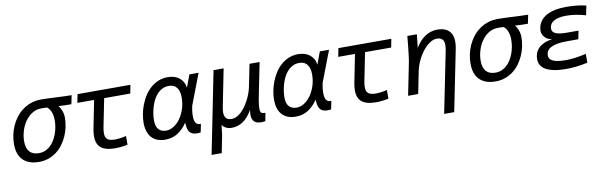

<svg xmlns="http://www.w3.org/2000/svg" viewBox="-46 -946 5041 1594"><g transform="rotate(-10 2474.0 -149.5)"><path d="M455.1 -419.9Q471.2 -401.9 481.4 -373.8Q491.7 -345.7 491.7 -316.9Q491.7 -277.3 483.4 -238Q475.1 -198.7 459 -162.6Q442.9 -126.5 419.4 -95Q396 -63.5 365.7 -40.5Q335.4 -17.6 298.1 -4.4Q260.7 8.8 217.3 8.8Q131.8 8.8 84.5 -36.6Q37.1 -82 37.1 -172.9Q37.1 -210.9 45.2 -249.8Q53.2 -288.6 69.3 -324.7Q85.4 -360.8 109.6 -392.6Q133.8 -424.3 165.8 -448Q197.8 -471.7 237.5 -485.4Q277.3 -499 325.2 -499Q354 -499 385.7 -497.6Q417.5 -496.1 450.4 -494.6Q483.4 -493.2 516.1 -491.7Q548.8 -490.2 579.1 -490.2L564 -416.5Q532.2 -416.5 505.1 -417.2Q478 -418 455.1 -419.9ZM361.3 -424.3Q356.9 -424.8 350.6 -425Q344.2 -425.3 333.5 -425.5Q322.8 -425.8 320.6 -425.8Q318.4 -425.8 313 -425.8Q268.1 -425.8 233.2 -403.3Q198.2 -380.9 173.8 -345.2Q149.4 -309.6 136.7 -266.1Q124 -222.7 124 -180.2Q124 -122.1 150.9 -92.5Q177.7 -63 229 -63Q257.3 -63 281.5 -73.2Q305.7 -83.5 325.2 -101.3Q344.7 -119.1 359.4 -143.3Q374 -167.5 384.3 -195.1Q394.5 -222.7 399.7 -252.2Q404.8 -281.7 404.8 -311Q404.8 -345.7 394.5 -375.2Q384.3 -404.8 361.3 -424.3Z M964.8 -4.9Q941.9 0.5 913.6 3.7Q885.3 6.8 861.8 6.8Q812 6.8 778.1 -4.2Q744.1 -15.1 725.6 -39.1Q707 -63 703.4 -100.8Q699.7 -138.7 710.9 -192.9L755.9 -418.9H614.7L628.9 -490.2H1074.7L1061 -418.9H840.8L794.9 -189.9Q788.1 -156.2 787.8 -132.6Q787.6 -108.9 796.1 -93.8Q804.7 -78.6 822.8 -71.8Q840.8 -64.9 870.6 -64.9Q889.2 -64.9 914.8 -68.4Q940.4 -71.8 964.8 -78.1Z M1390.6 -499Q1418.9 -499 1443.6 -491.5Q1468.3 -483.9 1486.8 -469.2Q1505.4 -454.6 1517.3 -433.3Q1529.3 -412.1 1532.7 -384.8L1571.8 -490.2H1649.4L1549.8 -230Q1546.9 -214.8 1544.7 -202.9Q1542.5 -190.9 1541.5 -180.9Q1540.5 -170.9 1540 -161.9Q1539.6 -152.8 1539.6 -144Q1539.6 -125.5 1542.5 -111.1Q1545.4 -96.7 1552 -86.9Q1558.6 -77.1 1569.1 -72.5Q1579.6 -67.9 1594.7 -69.8L1580.6 0Q1564.5 2.9 1550.8 2.9Q1525.9 2.9 1510.3 -4.4Q1494.6 -11.7 1485.6 -25.1Q1476.6 -38.6 1472.7 -58.1Q1468.8 -77.6 1467.8 -102.1Q1432.6 -49.3 1387 -20.3Q1341.3 8.8 1281.7 8.8Q1243.2 8.8 1214.1 -3.2Q1185.1 -15.1 1165.8 -37.1Q1146.5 -59.1 1137 -90.1Q1127.4 -121.1 1127.4 -159.2Q1127.4 -193.8 1134.5 -232.4Q1141.6 -271 1156 -308.8Q1170.4 -346.7 1192.1 -381.1Q1213.9 -415.5 1243.2 -441.7Q1272.5 -467.8 1309.3 -483.4Q1346.2 -499 1390.6 -499ZM1215.8 -165Q1215.8 -64 1303.7 -64Q1334 -64 1364.7 -83Q1395.5 -102.1 1420.2 -135.7Q1444.8 -169.4 1460.2 -215.3Q1475.6 -261.2 1475.6 -314.9Q1475.6 -365.7 1453.6 -395.8Q1431.6 -425.8 1386.7 -425.8Q1354.5 -425.8 1329.1 -412.4Q1303.7 -398.9 1284.7 -377.2Q1265.6 -355.5 1252.4 -327.6Q1239.3 -299.8 1231.2 -270.8Q1223.1 -241.7 1219.5 -214.1Q1215.8 -186.5 1215.8 -165Z M1860.4 -490.2 1798.3 -178.2Q1791.5 -146 1792.5 -124.3Q1793.5 -102.5 1801.5 -89.4Q1809.6 -76.2 1821.8 -70.6Q1834 -64.9 1855.5 -64.9Q1875 -64.9 1895 -74.7Q1915 -84.5 1933.8 -101.6Q1952.6 -118.7 1969.2 -141.8Q1985.8 -165 2000.2 -191.7Q2014.6 -218.3 2025.1 -247.3Q2035.6 -276.4 2041.5 -305.2L2078.6 -490.2H2163.6L2110.4 -225.1Q2100.1 -173.8 2096.4 -142.6Q2092.8 -111.3 2095.2 -94.5Q2097.7 -77.6 2106.2 -72.3Q2114.7 -66.9 2129.4 -66.9H2138.2L2125.5 1Q2117.7 2.4 2108.9 3.7Q2100.1 4.9 2090.3 4.9Q1994.1 4.9 2016.6 -112.8Q1981.4 -50.8 1937.5 -21.5Q1893.6 7.8 1843.3 7.8Q1815.9 7.8 1794.4 -2.7Q1772.9 -13.2 1762.2 -31.7L1751.5 55.2L1722.7 200.2H1637.2L1775.4 -490.2Z M2490.2 -499Q2518.6 -499 2543.2 -491.5Q2567.9 -483.9 2586.4 -469.2Q2605 -454.6 2616.9 -433.3Q2628.9 -412.1 2632.3 -384.8L2671.4 -490.2H2749L2649.4 -230Q2646.5 -214.8 2644.3 -202.9Q2642.1 -190.9 2641.1 -180.9Q2640.1 -170.9 2639.6 -161.9Q2639.2 -152.8 2639.2 -144Q2639.2 -125.5 2642.1 -111.1Q2645 -96.7 2651.6 -86.9Q2658.2 -77.1 2668.7 -72.5Q2679.2 -67.9 2694.3 -69.8L2680.2 0Q2664.1 2.9 2650.4 2.9Q2625.5 2.9 2609.9 -4.4Q2594.2 -11.7 2585.2 -25.1Q2576.2 -38.6 2572.3 -58.1Q2568.4 -77.6 2567.4 -102.1Q2532.2 -49.3 2486.6 -20.3Q2440.9 8.8 2381.3 8.8Q2342.8 8.8 2313.7 -3.2Q2284.7 -15.1 2265.4 -37.1Q2246.1 -59.1 2236.6 -90.1Q2227.1 -121.1 2227.1 -159.2Q2227.1 -193.8 2234.1 -232.4Q2241.2 -271 2255.6 -308.8Q2270 -346.7 2291.7 -381.1Q2313.5 -415.5 2342.8 -441.7Q2372.1 -467.8 2408.9 -483.4Q2445.8 -499 2490.2 -499ZM2315.4 -165Q2315.4 -64 2403.3 -64Q2433.6 -64 2464.4 -83Q2495.1 -102.1 2519.8 -135.7Q2544.4 -169.4 2559.8 -215.3Q2575.2 -261.2 2575.2 -314.9Q2575.2 -365.7 2553.2 -395.8Q2531.2 -425.8 2486.3 -425.8Q2454.1 -425.8 2428.7 -412.4Q2403.3 -398.9 2384.3 -377.2Q2365.2 -355.5 2352.1 -327.6Q2338.9 -299.8 2330.8 -270.8Q2322.8 -241.7 2319.1 -214.1Q2315.4 -186.5 2315.4 -165Z M3164.1 -4.9Q3141.1 0.5 3112.8 3.7Q3084.5 6.8 3061 6.8Q3011.2 6.8 2977.3 -4.2Q2943.4 -15.1 2924.8 -39.1Q2906.2 -63 2902.6 -100.8Q2898.9 -138.7 2910.2 -192.9L2955.1 -418.9H2814L2828.1 -490.2H3273.9L3260.3 -418.9H3040L2994.1 -189.9Q2987.3 -156.2 2987.1 -132.6Q2986.8 -108.9 2995.4 -93.8Q3003.9 -78.6 3022 -71.8Q3040 -64.9 3069.8 -64.9Q3088.4 -64.9 3114 -68.4Q3139.6 -71.8 3164.1 -78.1Z M3682.6 200.2H3597.7L3701.2 -313Q3713.4 -372.6 3699.5 -399.2Q3685.5 -425.8 3646.5 -425.8Q3615.2 -425.8 3584.2 -404.3Q3553.2 -382.8 3526.4 -348.4Q3499.5 -314 3479.7 -271Q3460 -228 3451.2 -185.1L3414.1 0H3329.1L3382.3 -265.1Q3384.3 -274.4 3386.7 -289.6Q3389.2 -304.7 3392.3 -330.3Q3395.5 -356 3399.7 -394.8Q3403.8 -433.6 3409.2 -490.2H3489.3L3477.1 -377Q3511.2 -436 3558.8 -467.5Q3606.4 -499 3662.1 -499Q3739.7 -499 3772 -452.1Q3804.2 -405.3 3786.1 -314Z M4303.7 -419.9Q4319.8 -401.9 4330.1 -373.8Q4340.3 -345.7 4340.3 -316.9Q4340.3 -277.3 4332 -238Q4323.7 -198.7 4307.6 -162.6Q4291.5 -126.5 4268.1 -95Q4244.6 -63.5 4214.4 -40.5Q4184.1 -17.6 4146.7 -4.4Q4109.4 8.8 4065.9 8.8Q3980.5 8.8 3933.1 -36.6Q3885.7 -82 3885.7 -172.9Q3885.7 -210.9 3893.8 -249.8Q3901.9 -288.6 3918 -324.7Q3934.1 -360.8 3958.3 -392.6Q3982.4 -424.3 4014.4 -448Q4046.4 -471.7 4086.2 -485.4Q4126 -499 4173.8 -499Q4202.6 -499 4234.4 -497.6Q4266.1 -496.1 4299.1 -494.6Q4332 -493.2 4364.7 -491.7Q4397.5 -490.2 4427.7 -490.2L4412.6 -416.5Q4380.9 -416.5 4353.8 -417.2Q4326.7 -418 4303.7 -419.9ZM4210 -424.3Q4205.6 -424.8 4199.2 -425Q4192.9 -425.3 4182.1 -425.5Q4171.4 -425.8 4169.2 -425.8Q4167 -425.8 4161.6 -425.8Q4116.7 -425.8 4081.8 -403.3Q4046.9 -380.9 4022.5 -345.2Q3998 -309.6 3985.4 -266.1Q3972.7 -222.7 3972.7 -180.2Q3972.7 -122.1 3999.5 -92.5Q4026.4 -63 4077.6 -63Q4106 -63 4130.1 -73.2Q4154.3 -83.5 4173.8 -101.3Q4193.4 -119.1 4208 -143.3Q4222.7 -167.5 4232.9 -195.1Q4243.2 -222.7 4248.3 -252.2Q4253.4 -281.7 4253.4 -311Q4253.4 -345.7 4243.2 -375.2Q4232.9 -404.8 4210 -424.3Z M4842.3 -12.2Q4792 -1.5 4747.8 3.7Q4703.6 8.8 4660.6 8.8Q4602.5 8.8 4560.1 0.2Q4517.6 -8.3 4490.2 -23.9Q4462.9 -39.6 4449.7 -62.3Q4436.5 -85 4436.5 -112.8Q4436.5 -140.1 4445.6 -163.8Q4454.6 -187.5 4473.4 -206.1Q4492.2 -224.6 4520.5 -237.1Q4548.8 -249.5 4587.4 -254.9Q4565.4 -258.8 4550 -267.8Q4534.7 -276.9 4524.7 -288.8Q4514.6 -300.8 4510 -314Q4505.4 -327.1 4505.4 -338.9Q4505.4 -355 4509.5 -373.3Q4513.7 -391.6 4523.9 -409.4Q4534.2 -427.2 4551.8 -443.4Q4569.3 -459.5 4596.4 -471.9Q4623.5 -484.4 4660.9 -491.7Q4698.2 -499 4748.5 -499Q4786.1 -499 4829.3 -495.4Q4872.6 -491.7 4916.5 -481L4900.4 -401.9Q4856.4 -414.1 4816.2 -420.4Q4775.9 -426.8 4734.4 -426.8Q4694.3 -426.8 4667.5 -419.4Q4640.6 -412.1 4624.3 -400.4Q4607.9 -388.7 4601.1 -373.5Q4594.2 -358.4 4594.2 -342.8Q4594.2 -313.5 4624.5 -300.3Q4654.8 -287.1 4717.3 -287.1H4816.4L4802.2 -216.8H4704.6Q4658.2 -216.8 4625 -210.7Q4591.8 -204.6 4570.6 -193.1Q4549.3 -181.6 4539.3 -165Q4529.3 -148.4 4529.3 -127.9Q4529.3 -112.3 4537.1 -100.6Q4544.9 -88.9 4562.3 -80.6Q4579.6 -72.3 4607.2 -68.1Q4634.8 -64 4674.3 -64Q4707.5 -64 4749 -69.3Q4790.5 -74.7 4842.3 -86.9Z"/></g></svg>

Font: Code New Roman
Style: Italic
Weight: 400
Italic angle: -11°
Monospace: yes
Designer: Sam Radian
Foundry: Code New Roman
Version: Version 1.508 October 19, 2014